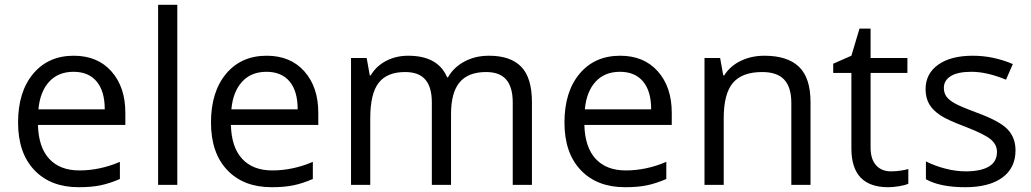

<svg xmlns="http://www.w3.org/2000/svg" viewBox="-20 -780 4350 810"><path d="M312 9.8Q193.4 9.8 124.8 -62.5Q56.2 -134.8 56.2 -263.2Q56.2 -392.6 119.9 -468.8Q183.6 -544.9 291 -544.9Q391.6 -544.9 450.2 -478.8Q508.8 -412.6 508.8 -304.2V-252.9H140.1Q142.6 -158.7 187.7 -109.9Q232.9 -61 314.9 -61Q401.4 -61 485.8 -97.2V-24.9Q442.9 -6.3 404.5 1.7Q366.2 9.8 312 9.8ZM290 -477.1Q225.6 -477.1 187.3 -435.1Q148.9 -393.1 142.1 -318.8H421.9Q421.9 -395.5 387.7 -436.3Q353.5 -477.1 290 -477.1Z M728 0H647V-759.8H728Z M1126 9.8Q1007.3 9.8 938.7 -62.5Q870.1 -134.8 870.1 -263.2Q870.1 -392.6 933.8 -468.8Q997.6 -544.9 1105 -544.9Q1205.6 -544.9 1264.2 -478.8Q1322.8 -412.6 1322.8 -304.2V-252.9H954.1Q956.5 -158.7 1001.7 -109.9Q1046.9 -61 1128.9 -61Q1215.3 -61 1299.8 -97.2V-24.9Q1256.8 -6.3 1218.5 1.7Q1180.2 9.8 1126 9.8ZM1104 -477.1Q1039.6 -477.1 1001.2 -435.1Q962.9 -393.1 956.1 -318.8H1235.8Q1235.8 -395.5 1201.7 -436.3Q1167.5 -477.1 1104 -477.1Z M2143.1 0V-348.1Q2143.1 -412.1 2115.7 -444.1Q2088.4 -476.1 2030.8 -476.1Q1955.1 -476.1 1918.9 -432.6Q1882.8 -389.2 1882.8 -298.8V0H1801.8V-348.1Q1801.8 -412.1 1774.4 -444.1Q1747.1 -476.1 1689 -476.1Q1612.8 -476.1 1577.4 -430.4Q1542 -384.8 1542 -280.8V0H1460.9V-535.2H1526.9L1540 -461.9H1543.9Q1566.9 -501 1608.6 -522.9Q1650.4 -544.9 1702.1 -544.9Q1827.6 -544.9 1866.2 -454.1H1870.1Q1894 -496.1 1939.5 -520.5Q1984.9 -544.9 2043 -544.9Q2133.8 -544.9 2179 -498.3Q2224.1 -451.7 2224.1 -349.1V0Z M2617.2 9.8Q2498.5 9.8 2429.9 -62.5Q2361.3 -134.8 2361.3 -263.2Q2361.3 -392.6 2425 -468.8Q2488.8 -544.9 2596.2 -544.9Q2696.8 -544.9 2755.4 -478.8Q2814 -412.6 2814 -304.2V-252.9H2445.3Q2447.8 -158.7 2492.9 -109.9Q2538.1 -61 2620.1 -61Q2706.5 -61 2791 -97.2V-24.9Q2748 -6.3 2709.7 1.7Q2671.4 9.8 2617.2 9.8ZM2595.2 -477.1Q2530.8 -477.1 2492.4 -435.1Q2454.1 -393.1 2447.3 -318.8H2727.1Q2727.1 -395.5 2692.9 -436.3Q2658.7 -477.1 2595.2 -477.1Z M3318.4 0V-346.2Q3318.4 -411.6 3288.6 -443.8Q3258.8 -476.1 3195.3 -476.1Q3111.3 -476.1 3072.3 -430.7Q3033.2 -385.3 3033.2 -280.8V0H2952.1V-535.2H3018.1L3031.2 -461.9H3035.2Q3060.1 -501.5 3105 -523.2Q3149.9 -544.9 3205.1 -544.9Q3301.8 -544.9 3350.6 -498.3Q3399.4 -451.7 3399.4 -349.1V0Z M3738.8 -57.1Q3760.3 -57.1 3780.3 -60.3Q3800.3 -63.5 3812 -66.9V-4.9Q3798.8 1.5 3773.2 5.6Q3747.6 9.8 3727.1 9.8Q3571.8 9.8 3571.8 -153.8V-472.2H3495.1V-511.2L3571.8 -544.9L3606 -659.2H3652.8V-535.2H3808.1V-472.2H3652.8V-157.2Q3652.8 -108.9 3675.8 -83Q3698.7 -57.1 3738.8 -57.1Z M4264.2 -146Q4264.2 -71.3 4208.5 -30.8Q4152.8 9.8 4052.2 9.8Q3945.8 9.8 3886.2 -23.9V-99.1Q3924.8 -79.6 3969 -68.4Q4013.2 -57.1 4054.2 -57.1Q4117.7 -57.1 4151.9 -77.4Q4186 -97.7 4186 -139.2Q4186 -170.4 4158.9 -192.6Q4131.8 -214.8 4053.2 -245.1Q3978.5 -272.9 3947 -293.7Q3915.5 -314.5 3900.1 -340.8Q3884.8 -367.2 3884.8 -403.8Q3884.8 -469.2 3938 -507.1Q3991.2 -544.9 4084 -544.9Q4170.4 -544.9 4252.9 -509.8L4224.1 -443.8Q4143.6 -477.1 4078.1 -477.1Q4020.5 -477.1 3991.2 -459Q3961.9 -440.9 3961.9 -409.2Q3961.9 -387.7 3972.9 -372.6Q3983.9 -357.4 4008.3 -343.8Q4032.7 -330.1 4102.1 -304.2Q4197.3 -269.5 4230.7 -234.4Q4264.2 -199.2 4264.2 -146Z"/></svg>

Font: f07686384
Style: Regular
Weight: 400
Foundry: Ascender Corporation
Version: Version 1.10